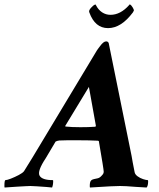

<svg xmlns="http://www.w3.org/2000/svg" viewBox="-52 -837 713 861"><path d="M-31.2 3.9Q-32.2 2.9 -32.2 -3.9Q-32.2 -29.3 -27.3 -29.3Q-20.5 -29.3 -2.9 -36.1Q14.6 -43 32.2 -52.2Q49.8 -61.5 55.7 -69.3Q64.5 -83 93.8 -130.9L382.8 -611.3Q384.8 -615.2 388.7 -619.6Q392.6 -624 396.5 -629.9Q412.1 -651.4 423.8 -651.4Q432.6 -651.4 435.5 -643.6L538.1 -137.7Q540 -125 543.5 -106.9Q546.9 -88.9 551.8 -64.5Q553.7 -54.7 564.9 -46.4Q576.2 -38.1 589.8 -33.7Q603.5 -29.3 610.4 -29.3Q612.3 -29.3 612.3 -24.4Q612.3 -3.9 605.5 3.9L556.6 1Q533.2 -1 515.6 -2Q498 -2.9 486.3 -2.9Q476.6 -2.9 442.9 -1.5Q409.2 0 351.6 3.9Q350.6 2.9 350.6 -2.9Q350.6 -20.5 355.5 -26.4Q360.4 -32.2 368.7 -33.7Q377 -35.2 386.7 -37.6Q396.5 -40 405.3 -50.8Q410.2 -55.7 411.6 -59.6Q413.1 -63.5 413.1 -67.4Q413.1 -72.3 407.7 -106Q402.3 -139.6 391.6 -202.1Q391.6 -206.1 385.7 -206.1Q368.2 -207 346.2 -207.5Q324.2 -208 296.9 -208Q271.5 -208 251 -208Q230.5 -208 213.9 -207Q210.9 -207 204.6 -205.1Q198.2 -203.1 197.3 -202.1L153.3 -127.9Q114.3 -69.3 125.5 -49.3Q136.7 -29.3 184.6 -29.3Q186.5 -29.3 186.5 -25.4Q186.5 -7.8 181.6 3.9Q177.7 2.9 156.7 1.5Q135.7 0 113.8 -1.5Q91.8 -2.9 84 -2.9Q78.1 -2.9 62 -2Q45.9 -1 26.4 0Q6.8 1 -9.3 2.4Q-25.4 3.9 -31.2 3.9ZM308.6 -266.6Q327.1 -266.6 343.8 -267.1Q360.4 -267.6 374 -268.6Q377.9 -268.6 377.9 -273.4L346.7 -447.3L241.2 -273.4Q240.2 -272.5 240.7 -271Q241.2 -269.5 242.2 -269.5Q268.6 -266.6 308.6 -266.6ZM432.6 -710.9Q374 -710.9 348.6 -781.2Q344.7 -789.1 355.5 -801.3Q366.2 -813.5 374 -816.4Q376 -818.4 377.9 -814.5Q388.7 -793 405.8 -781.7Q422.9 -770.5 443.4 -770.5Q488.3 -770.5 527.3 -814.5Q528.3 -818.4 532.2 -816.4Q536.1 -814.5 543 -803.7Q549.8 -793 547.9 -788.1L545.9 -785.2Q543.9 -781.2 543.9 -781.2Q491.2 -710.9 432.6 -710.9Z"/></svg>

Font: Crimson Text
Style: Bold Italic
Weight: 700
Italic angle: -11°
Designer: Sebastian Kosch
Foundry: Sebastian Kosch
Version: Version 1.100; ttfautohint (v1.8.4)